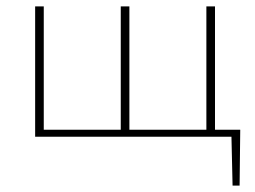

<svg xmlns="http://www.w3.org/2000/svg" viewBox="-20 -428 798 601"><path d="M638 0V-22H732L720 0ZM708 153 704 -22H732L730 153ZM103 0V-22H371V0ZM90 0V-408H117V0ZM626 0V-408H653V0ZM371 0V-22H639V0ZM358 0V-408H385V0Z"/></svg>

Font: Ysabeau Office Thin
Style: Regular
Weight: 250
Designer: Christian Thalmann (Catharsis Fonts)
Version: Version 2.001;gftools[0.9.30]; featfreeze: tnum,lnum,ss02